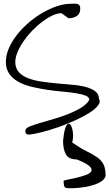

<svg xmlns="http://www.w3.org/2000/svg" viewBox="-20 -746 590 1036"><path d="M118.2 -45.9Q120.1 -55.7 142.6 -64.5Q165 -73.2 198.2 -83Q231.4 -92.8 271.5 -104.5Q311.5 -116.2 348.6 -130.9Q385.7 -145.5 416.5 -164.1Q447.3 -182.6 461.9 -207Q461.9 -221.7 442.9 -229.5Q423.8 -237.3 392.1 -242.7Q360.4 -248 319.8 -251.5Q279.3 -254.9 236.8 -261.2Q194.3 -267.6 153.8 -276.9Q113.3 -286.1 81.5 -303.2Q49.8 -320.3 30.8 -346.7Q11.7 -373 11.7 -411.1Q11.7 -449.2 28.3 -486.8Q44.9 -524.4 72.8 -559.6Q100.6 -594.7 136.2 -625Q171.9 -655.3 210.9 -677.7Q250 -700.2 288.6 -712.9Q327.1 -725.6 360.4 -725.6Q369.1 -725.6 378.9 -726.1Q388.7 -726.6 396 -725.1Q403.3 -723.6 408.2 -717.8Q413.1 -711.9 413.1 -700.2Q413.1 -671.9 394.5 -659.7Q376 -647.5 349.6 -647.5L311.5 -674.8Q289.1 -674.8 262.2 -662.1Q235.4 -649.4 207.5 -628.4Q179.7 -607.4 153.3 -580.1Q127 -552.7 106.9 -523.4Q86.9 -494.1 74.7 -464.8Q62.5 -435.5 62.5 -412.1Q62.5 -377.9 81.5 -356.9Q100.6 -335.9 132.3 -323.7Q164.1 -311.5 205.1 -305.7Q246.1 -299.8 288.1 -295.9Q330.1 -292 371.1 -288.6Q412.1 -285.2 443.8 -276.4Q475.6 -267.6 494.6 -252.9Q513.7 -238.3 513.7 -212.9Q524.4 -197.3 509.3 -177.2Q494.1 -157.2 462.4 -137.2Q430.7 -117.2 387.2 -97.2Q343.8 -77.1 297.9 -61Q252 -44.9 209 -33.7Q166 -22.5 135.7 -19.5Q127 -19.5 120.6 -25.4Q114.3 -31.2 118.2 -45.9ZM323.2 230.5Q323.2 227.5 343.3 223.6Q363.3 219.7 389.2 213.9Q415 208 439.5 199.7Q463.9 191.4 471.7 179.7Q479.5 168 463.9 151.9Q448.2 135.7 394.5 114.3Q351.6 114.3 335.9 87.4Q320.3 60.5 320.3 13.7Q324.2 -29.3 331.1 -50.3Q337.9 -71.3 345.2 -76.2Q352.5 -81.1 359.4 -73.2Q366.2 -65.4 370.1 -49.8Q374 -34.2 374.5 -14.6Q375 4.9 369.1 22.5Q414.1 53.7 447.8 70.3Q481.4 86.9 503.9 102.5Q526.4 118.2 538.1 140.1Q549.8 162.1 549.8 204.1Q543 224.6 519.5 237.3Q496.1 250 465.8 257.3Q435.5 264.6 403.8 267.6Q372.1 270.5 349.6 269.5Q329.1 269.5 326.2 257.8Q323.2 246.1 323.2 230.5Z"/></svg>

Font: Shadows Into Light
Style: Regular
Weight: 400
Designer: Kimberly Geswein
Foundry: Kimberly Geswein
Version: Version 001.000